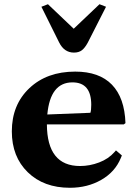

<svg xmlns="http://www.w3.org/2000/svg" viewBox="-20 -879 644 909"><path d="M574 -296 566 -290H202Q203 -93 359 -93Q405 -93 449.5 -110Q494 -127 522 -159L529 -167L557 -143L552 -131Q525 -65 459.5 -27.5Q394 10 311 10Q187 10 111.5 -63.5Q36 -137 36 -257Q36 -383 119 -461.5Q202 -540 336 -540Q450 -540 510 -478Q570 -416 574 -296ZM323 -489Q218 -489 204 -337L408 -345Q412 -357 412 -383Q412 -489 323 -489ZM330 -630Q284 -630 260 -678L176 -847L207 -859L329 -743L451 -859L482 -847L396 -678Q382 -652 367.5 -641Q353 -630 330 -630Z"/></svg>

Font: Libre Caslon Text
Style: Bold
Weight: 700
Designer: Pablo Impallari, Rodrigo Fuenzalida
Foundry: Pablo Impallari, Rodrigo Fuenzalida
Version: Version 1.002